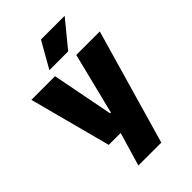

<svg xmlns="http://www.w3.org/2000/svg" viewBox="-254 -781 1045 1045"><g transform="rotate(-45 269.0 -258.0)"><path d="M256.5 -138H347.5L252.5 -97L351 -492.5H532L341 172H164.5L241 -87L325 -21.5H130L5.5 -492.5H187.5ZM190 -539 274.5 -688H455.5V-686L333.5 -537.5H190Z"/></g></svg>

Font: Anek Devanagari ExtraBold
Style: Regular
Weight: 800
Designer: Kailash Malviya (Devanagari) & Yesha Goshar (Latin)
Foundry: Ek Type
Version: Version 1.003